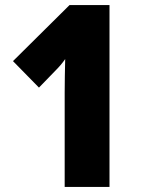

<svg xmlns="http://www.w3.org/2000/svg" viewBox="-20 -734 554 754"><path d="M234 0H410V-714H253L31 -494L133 -390L198 -457C212 -471 225 -486 236 -502C235 -460 234 -408 234 -369Z"/></svg>

Font: Noto Sans Gurmukhi Condensed Black
Style: Regular
Weight: 900
Width: 3
Designer: Jelle Bosma - Monotype Design Team
Foundry: Monotype Imaging Inc.
Version: Version 2.004